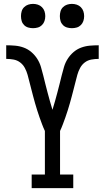

<svg xmlns="http://www.w3.org/2000/svg" viewBox="-20 -968 540 988"><path d="M143 0V-70H211V-294Q203 -311 196.5 -328.5Q190 -346 183.5 -364Q177 -382 171.5 -400Q166 -418 160.5 -436.5Q155 -455 150.5 -473Q146 -491 141 -509.5Q136 -528 131.5 -546.5Q127 -565 122 -583Q117 -601 108 -618Q99 -635 84 -646.5Q69 -658 50 -661.5Q31 -665 12 -665V-735Q35 -735 58 -733Q81 -731 102.5 -723Q124 -715 141.5 -700Q159 -685 171.5 -665.5Q184 -646 190.5 -624Q197 -602 202.5 -580Q208 -558 213.5 -535.5Q219 -513 225 -491Q231 -469 237 -447Q243 -425 250 -403Q257 -425 263 -447Q269 -469 275 -491Q281 -513 286.5 -535.5Q292 -558 297.5 -580Q303 -602 309.5 -624Q316 -646 328.5 -665.5Q341 -685 358.5 -700Q376 -715 397.5 -723Q419 -731 442 -733Q465 -735 488 -735V-665Q469 -665 450 -661.5Q431 -658 416 -646.5Q401 -635 392 -618Q383 -601 378 -583Q373 -565 368.5 -546.5Q364 -528 359 -509.5Q354 -491 349.5 -473Q345 -455 339.5 -436.5Q334 -418 328.5 -400Q323 -382 316.5 -364Q310 -346 303.5 -328.5Q297 -311 289 -294V-70H357V0ZM350 -823Q337 -823 325 -826.5Q313 -830 304 -839Q295 -848 291.5 -860Q288 -872 288 -885Q288 -898 291.5 -910Q295 -922 304 -931Q313 -940 325 -944Q337 -948 350 -948Q363 -948 375 -944Q387 -940 396 -931Q405 -922 409 -910Q413 -898 413 -885Q413 -872 409 -860Q405 -848 396 -839Q387 -830 375 -826.5Q363 -823 350 -823ZM150 -823Q137 -823 125 -826.5Q113 -830 104 -839Q95 -848 91.5 -860Q88 -872 88 -885Q88 -898 91.5 -910Q95 -922 104 -931Q113 -940 125 -944Q137 -948 150 -948Q163 -948 175 -944Q187 -940 196 -931Q205 -922 209 -910Q213 -898 213 -885Q213 -872 209 -860Q205 -848 196 -839Q187 -830 175 -826.5Q163 -823 150 -823Z"/></svg>

Font: Iosevka Slab
Style: Regular
Weight: 400
Monospace: yes
Designer: Belleve Invis
Foundry: Belleve Invis
Version: Version 11.2.4; ttfautohint (v1.8.3)